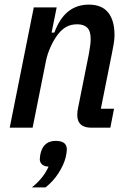

<svg xmlns="http://www.w3.org/2000/svg" viewBox="-20 -552 564 830"><path d="M22 0 126 -520H225L203 -411H215Q259 -532 364 -532Q420 -532 447.5 -498Q475 -464 475 -400Q475 -383 471.5 -362Q468 -341 464 -322L416 -82H473L457 0H375Q314 0 314 -55Q314 -71 318 -88L364 -318Q367 -335 369.5 -352Q372 -369 372 -383Q372 -418 357 -432.5Q342 -447 314 -447Q287 -447 267 -436Q247 -425 230 -403Q212 -379 198.5 -349Q185 -319 179 -290L121 0ZM221 57Q269 57 269 94Q269 99 267.5 109Q266 119 264 128Q256 160 233.5 195.5Q211 231 177 258H118Q144 237 161.5 215Q179 193 190 168Q172 168 162 159Q152 150 152 136Q152 131 153.5 121Q155 111 158 102Q173 57 221 57Z"/></svg>

Font: IBM Plex Sans Condensed Medium
Style: Italic
Weight: 500
Width: 3
Italic angle: -11°
Designer: Mike Abbink, Paul van der Laan, Pieter van Rosmalen
Foundry: Bold Monday
Version: Version 1.3